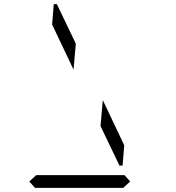

<svg xmlns="http://www.w3.org/2000/svg" viewBox="-20 -912 856 932"><path d="M348 -700 337 -574 233 -793 241 -892H256ZM468 -300 479 -426 583 -207 575 -108H560ZM612 -31 578 0H150L122 -31L156 -62H158H339H401H582H584Z"/></svg>

Font: DSEG14 Classic Mini
Style: Light Italic
Weight: 300
Italic angle: -5°
Designer: Keshikan(Twitter:@keshinomi_88pro)
Version: Version 0.46